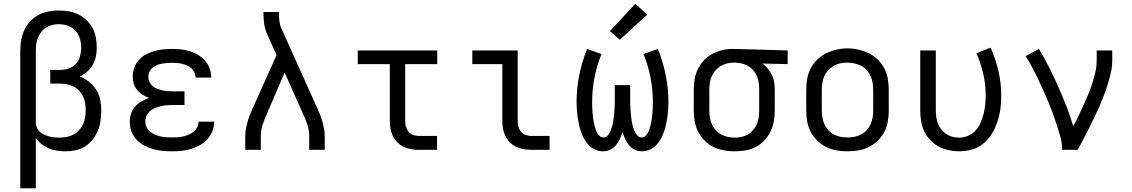

<svg xmlns="http://www.w3.org/2000/svg" viewBox="-20 -799 6040 1024"><path d="M88 205V-525Q88 -553 92.5 -581.5Q97 -610 108.5 -636Q120 -662 139.5 -683.5Q159 -705 183.5 -718.5Q208 -732 236.5 -737.5Q265 -743 293 -743Q320 -743 346.5 -738.5Q373 -734 397 -722.5Q421 -711 441 -692Q461 -673 473.5 -649.5Q486 -626 491 -599.5Q496 -573 496 -546Q496 -522 491.5 -498.5Q487 -475 475 -454Q463 -433 445 -417Q427 -401 405 -391Q432 -381 455 -362.5Q478 -344 493.5 -319.5Q509 -295 514.5 -266Q520 -237 520 -208Q520 -181 516 -153.5Q512 -126 501.5 -101Q491 -76 473.5 -54Q456 -32 433 -17.5Q410 -3 382.5 2.5Q355 8 328 8Q305 8 282.5 4.5Q260 1 239 -8Q218 -17 200 -31.5Q182 -46 171 -65V205ZM296 -65Q315 -65 334.5 -68.5Q354 -72 371 -81Q388 -90 401.5 -104.5Q415 -119 423 -136.5Q431 -154 434 -173.5Q437 -193 437 -212Q437 -231 434 -249.5Q431 -268 423 -284.5Q415 -301 402 -315Q389 -329 372.5 -337.5Q356 -346 337.5 -349.5Q319 -353 300 -353H248V-426H300Q323 -426 346 -433.5Q369 -441 384.5 -458Q400 -475 406.5 -498Q413 -521 413 -544Q413 -569 406 -593Q399 -617 382.5 -635Q366 -653 342 -661.5Q318 -670 293 -670Q275 -670 257.5 -665.5Q240 -661 225 -651.5Q210 -642 199 -627Q188 -612 181.5 -595.5Q175 -579 173 -561Q171 -543 171 -525V-146V-142Q172 -128 178 -115.5Q184 -103 194 -94.5Q204 -86 216.5 -80.5Q229 -75 242 -71.5Q255 -68 268.5 -66.5Q282 -65 296 -65Z M897 8Q872 8 846 5.5Q820 3 795.5 -4Q771 -11 748 -23.5Q725 -36 707.5 -55Q690 -74 681 -98.5Q672 -123 672 -149Q672 -171 678.5 -192.5Q685 -214 700 -230.5Q715 -247 734.5 -258Q754 -269 774 -277Q756 -284 739.5 -294.5Q723 -305 711 -319.5Q699 -334 693.5 -353Q688 -372 688 -391Q688 -415 696 -438Q704 -461 720.5 -479Q737 -497 758 -508.5Q779 -520 802 -526.5Q825 -533 849 -535.5Q873 -538 897 -538Q921 -538 945 -535.5Q969 -533 992 -526Q1015 -519 1036 -506.5Q1057 -494 1073 -476Q1089 -458 1097.5 -435Q1106 -412 1106 -388Q1106 -387 1106 -386Q1106 -385 1106 -385H1023Q1023 -385 1023 -385.5Q1023 -386 1023 -386Q1023 -400 1017 -412.5Q1011 -425 1001 -434.5Q991 -444 978 -449.5Q965 -455 952 -458.5Q939 -462 925 -463Q911 -464 897 -464Q883 -464 869.5 -463Q856 -462 842.5 -459.5Q829 -457 816.5 -451.5Q804 -446 793.5 -437.5Q783 -429 777 -416Q771 -403 771 -390V-389Q771 -375 777 -362Q783 -349 793.5 -340Q804 -331 817.5 -326Q831 -321 844.5 -317.5Q858 -314 872 -313Q886 -312 900 -312H964V-239H900Q884 -239 868 -237.5Q852 -236 837 -232.5Q822 -229 807 -223Q792 -217 780 -206.5Q768 -196 761.5 -181.5Q755 -167 755 -151Q755 -135 761.5 -121Q768 -107 780 -97Q792 -87 806.5 -81Q821 -75 836 -71.5Q851 -68 866.5 -67Q882 -66 897 -66Q913 -66 928 -67Q943 -68 958 -71.5Q973 -75 987 -81Q1001 -87 1013 -97Q1025 -107 1032 -120.5Q1039 -134 1039 -150H1122Q1122 -150 1122 -149.5Q1122 -149 1122 -149Q1122 -123 1112.5 -99Q1103 -75 1085.5 -56Q1068 -37 1045.5 -24.5Q1023 -12 998.5 -4.5Q974 3 948.5 5.5Q923 8 897 8Z M1288 0V-74Q1288 -93 1291.5 -111.5Q1295 -130 1300 -148.5Q1305 -167 1312 -185Q1319 -203 1327 -220L1455 -505L1404 -619Q1393 -644 1389 -672Q1385 -700 1385 -728V-735H1468V-728Q1468 -708 1470 -687.5Q1472 -667 1480 -649L1673 -220Q1681 -203 1688 -185Q1695 -167 1700 -148.5Q1705 -130 1708.5 -111.5Q1712 -93 1712 -74V0H1629V-74Q1629 -104 1619.5 -133Q1610 -162 1597 -190L1498 -412L1403 -191Q1397 -177 1391 -162.5Q1385 -148 1380.5 -133.5Q1376 -119 1373.5 -104Q1371 -89 1371 -74V0Z M2213 0Q2193 0 2172 -3.5Q2151 -7 2132.5 -16Q2114 -25 2099 -40Q2084 -55 2075 -74Q2066 -93 2062.5 -113.5Q2059 -134 2059 -155V-457H1888V-530H2312V-457H2141V-155Q2141 -139 2145 -124Q2149 -109 2158.5 -97Q2168 -85 2183 -79.5Q2198 -74 2213 -74H2311V0Z M2813 0Q2793 0 2772 -3.5Q2751 -7 2732.5 -16Q2714 -25 2699 -40Q2684 -55 2675 -74Q2666 -93 2662.5 -113.5Q2659 -134 2659 -155V-457H2499V-530H2741V-155Q2741 -139 2745 -124Q2749 -109 2758.5 -97Q2768 -85 2783 -79.5Q2798 -74 2813 -74H2911V0Z M3196 8Q3176 8 3156.5 0Q3137 -8 3122.5 -22.5Q3108 -37 3097.5 -55Q3087 -73 3080 -92.5Q3073 -112 3068.5 -132Q3064 -152 3061 -172.5Q3058 -193 3056.5 -213.5Q3055 -234 3055 -254Q3055 -327 3069.5 -398.5Q3084 -470 3111 -538L3188 -511Q3163 -450 3150.5 -385Q3138 -320 3138 -254Q3138 -241 3138.5 -227.5Q3139 -214 3140 -201Q3141 -188 3142.5 -175Q3144 -162 3146.5 -149Q3149 -136 3152.5 -123Q3156 -110 3161 -98Q3166 -86 3175.5 -76Q3185 -66 3198 -66Q3212 -66 3221.5 -77Q3231 -88 3236.5 -101Q3242 -114 3245.5 -127.5Q3249 -141 3251 -154.5Q3253 -168 3254.5 -182Q3256 -196 3257 -209.5Q3258 -223 3258.5 -237Q3259 -251 3259 -265V-345H3341V-265Q3341 -251 3341.5 -237Q3342 -223 3343 -209.5Q3344 -196 3345.5 -182Q3347 -168 3349 -154.5Q3351 -141 3354.5 -127.5Q3358 -114 3363.5 -101Q3369 -88 3378.5 -77Q3388 -66 3402 -66Q3415 -66 3424.5 -76Q3434 -86 3439 -98Q3444 -110 3447.5 -123Q3451 -136 3453.5 -149Q3456 -162 3457.5 -175Q3459 -188 3460 -201Q3461 -214 3461.5 -227.5Q3462 -241 3462 -254Q3462 -320 3449.5 -385Q3437 -450 3412 -511L3489 -538Q3516 -470 3530.5 -398.5Q3545 -327 3545 -254Q3545 -234 3543.5 -213.5Q3542 -193 3539 -172.5Q3536 -152 3531.5 -132Q3527 -112 3520 -92.5Q3513 -73 3502.5 -55Q3492 -37 3477.5 -22.5Q3463 -8 3443.5 0Q3424 8 3404 8Q3384 8 3366 -0.5Q3348 -9 3335.5 -24Q3323 -39 3314.5 -57Q3306 -75 3300 -94Q3300 -94 3300 -94Q3300 -94 3300 -94Q3300 -94 3300 -94Q3300 -94 3300 -94Q3294 -75 3285.5 -57Q3277 -39 3264.5 -24Q3252 -9 3234 -0.5Q3216 8 3196 8ZM3286 -587 3233 -633 3368 -779 3432 -721Z M3899 8Q3870 8 3841 3Q3812 -2 3785.5 -15Q3759 -28 3738 -49Q3717 -70 3703.5 -96.5Q3690 -123 3685 -152Q3680 -181 3680 -210V-320Q3680 -348 3684.5 -376Q3689 -404 3701.5 -429.5Q3714 -455 3733 -476Q3752 -497 3777 -510.5Q3802 -524 3829 -531Q3856 -538 3885 -538Q3888 -538 3892 -538Q3896 -538 3900 -538L4181 -530V-457L4046 -460Q4062 -449 4075 -433Q4088 -417 4097 -398.5Q4106 -380 4109 -360Q4112 -340 4112 -320V-210Q4112 -181 4107 -152.5Q4102 -124 4089.5 -98Q4077 -72 4057 -50.5Q4037 -29 4011.5 -15.5Q3986 -2 3957 3Q3928 8 3899 8ZM3899 -65Q3917 -65 3935.5 -69Q3954 -73 3970 -82.5Q3986 -92 3998 -106.5Q4010 -121 4017 -138Q4024 -155 4026.5 -173.5Q4029 -192 4029 -210V-320Q4029 -337 4027 -354.5Q4025 -372 4018.5 -388.5Q4012 -405 4001.5 -419Q3991 -433 3976.5 -443Q3962 -453 3945 -458Q3928 -463 3911 -464L3900 -465Q3898 -465 3895.5 -465Q3893 -465 3891 -465Q3873 -465 3855 -460Q3837 -455 3821.5 -445.5Q3806 -436 3794.5 -422Q3783 -408 3775.5 -391Q3768 -374 3765.5 -356Q3763 -338 3763 -320V-210Q3763 -191 3766 -172.5Q3769 -154 3776.5 -137Q3784 -120 3797 -105.5Q3810 -91 3826.5 -82Q3843 -73 3861.5 -69Q3880 -65 3899 -65Z M4500 8Q4471 8 4441.5 3Q4412 -2 4386 -15Q4360 -28 4338.5 -49Q4317 -70 4303.5 -96Q4290 -122 4285 -151.5Q4280 -181 4280 -210V-320Q4280 -349 4285 -378.5Q4290 -408 4303.5 -434Q4317 -460 4338.5 -481Q4360 -502 4386.5 -515Q4413 -528 4442 -534.5Q4471 -541 4500 -541Q4529 -541 4558 -534.5Q4587 -528 4613.5 -515Q4640 -502 4661.5 -481Q4683 -460 4696.5 -434Q4710 -408 4715 -378.5Q4720 -349 4720 -320V-210Q4720 -181 4715 -151.5Q4710 -122 4696.5 -96Q4683 -70 4661.5 -49Q4640 -28 4614 -15Q4588 -2 4558.5 3Q4529 8 4500 8ZM4500 -66Q4519 -66 4537.5 -69.5Q4556 -73 4573 -82Q4590 -91 4602.5 -105Q4615 -119 4623 -136.5Q4631 -154 4634 -172.5Q4637 -191 4637 -210V-320Q4637 -339 4634 -358Q4631 -377 4623 -394Q4615 -411 4602 -425.5Q4589 -440 4572 -448.5Q4555 -457 4536 -461Q4517 -465 4498 -465Q4479 -465 4460.5 -461Q4442 -457 4426 -447.5Q4410 -438 4397 -424Q4384 -410 4376.5 -393Q4369 -376 4366 -357.5Q4363 -339 4363 -320V-210Q4363 -191 4366 -172.5Q4369 -154 4377 -136.5Q4385 -119 4397.5 -105Q4410 -91 4427 -82Q4444 -73 4462.5 -69.5Q4481 -66 4500 -66Z M5096 8Q5067 8 5039 2Q5011 -4 4986 -17.5Q4961 -31 4941 -52Q4921 -73 4909 -99Q4897 -125 4892.5 -153.5Q4888 -182 4888 -210V-530H4971V-210Q4971 -192 4973.5 -174Q4976 -156 4982.5 -139.5Q4989 -123 5000.5 -108.5Q5012 -94 5027 -84Q5042 -74 5059.5 -69.5Q5077 -65 5095 -65Q5120 -65 5143.5 -75Q5167 -85 5183.5 -103.5Q5200 -122 5210 -145Q5220 -168 5226 -192Q5232 -216 5234.5 -240.5Q5237 -265 5237 -290Q5237 -348 5224 -405Q5211 -462 5188 -515L5263 -545Q5290 -485 5305 -420.5Q5320 -356 5320 -289Q5320 -254 5315.5 -219.5Q5311 -185 5300 -151.5Q5289 -118 5271 -87.5Q5253 -57 5226 -34.5Q5199 -12 5165 -2Q5131 8 5096 8Z M5645 0Q5645 -34 5636 -66.5Q5627 -99 5616.5 -131.5Q5606 -164 5594.5 -195.5Q5583 -227 5570 -258Q5557 -289 5543 -320Q5529 -351 5514.5 -381.5Q5500 -412 5484 -441.5Q5468 -471 5450 -500L5521 -538Q5550 -490 5575.5 -439.5Q5601 -389 5624 -337Q5647 -285 5667.5 -232.5Q5688 -180 5704 -126Q5719 -153 5732.5 -181.5Q5746 -210 5759 -238.5Q5772 -267 5784 -296Q5796 -325 5805.5 -354.5Q5815 -384 5822 -415Q5829 -446 5829 -477V-530H5912V-477Q5912 -445 5905 -413.5Q5898 -382 5888.5 -351Q5879 -320 5867.5 -290Q5856 -260 5843 -230.5Q5830 -201 5816 -172Q5802 -143 5787.5 -114Q5773 -85 5758 -56.5Q5743 -28 5728 0Z"/></svg>

Font: Iosevka Curly Extended
Style: Regular
Weight: 400
Width: 7
Monospace: yes
Designer: Belleve Invis
Foundry: Belleve Invis
Version: Version 11.1.0; ttfautohint (v1.8.3)